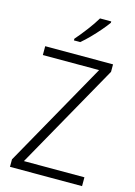

<svg xmlns="http://www.w3.org/2000/svg" viewBox="-139 -1112 767 1091"><g transform="rotate(15 245.0 -566.5)"><path d="M457 -93H33V-137L380 -755H49V-807H448V-763L101 -145H457ZM375 -1032Q360 -1011 336 -983Q312 -955 285 -927.5Q258 -900 235 -881H198V-891Q227 -924 258 -965Q289 -1006 309 -1040H375Z"/></g></svg>

Font: Noto Sans Telugu UI SemiCondensed Light
Style: Regular
Weight: 300
Width: 4
Designer: Jelle Bosma - Monotype Design Team
Foundry: Monotype Imaging Inc.
Version: Version 2.005; ttfautohint (v1.8.4.7-5d5b)